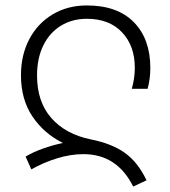

<svg xmlns="http://www.w3.org/2000/svg" viewBox="-20 -566 626 705"><path d="M286 0Q239 0 189 15.5Q139 31 95 56L74 9Q100 -7 138 -20.5Q176 -34 211 -41Q141 -76 99 -138.5Q57 -201 57 -290Q57 -364 87.5 -422Q118 -480 173 -513Q228 -546 299 -546Q411 -546 471.5 -484.5Q532 -423 532 -316Q532 -277 522 -240H464Q475 -279 475 -317Q475 -398 428 -447.5Q381 -497 299 -497Q245 -497 203.5 -471.5Q162 -446 139 -399Q116 -352 116 -289Q116 -192 168.5 -132.5Q221 -73 314 -54Q390 -39 438 -5Q486 29 518 96L469 119Q410 0 286 0Z"/></svg>

Font: Noto Sans Georgian Light
Style: Regular
Weight: 300
Designer: Monotype Design team
Foundry: Monotype Imaging Inc.
Version: Version 1.000